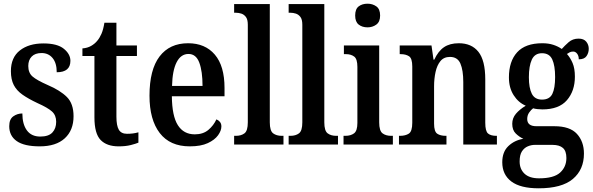

<svg xmlns="http://www.w3.org/2000/svg" viewBox="-20 -782 3211 1039"><path d="M195 10Q111 10 70.5 -18.5Q30 -47 30 -99Q30 -137 52 -152.5Q74 -168 101 -168Q101 -110 125.5 -76.5Q150 -43 198 -43Q243 -43 263.5 -65Q284 -87 284 -123Q284 -158 261.5 -178.5Q239 -199 183 -224Q134 -247 102 -269.5Q70 -292 54.5 -322Q39 -352 39 -397Q39 -471 87.5 -509Q136 -547 215 -547Q290 -547 325.5 -518Q361 -489 361 -453Q361 -391 287 -391Q287 -441 264.5 -468Q242 -495 205 -495Q170 -495 151.5 -476Q133 -457 133 -425Q133 -388 156 -368Q179 -348 238 -322Q306 -293 342 -257Q378 -221 378 -153Q378 -77 330.5 -33.5Q283 10 195 10Z M622 10Q558 10 524.5 -24.5Q491 -59 491 -147V-479H426V-520Q453 -522 473 -533.5Q493 -545 506 -561Q519 -576 529 -599Q539 -622 545 -659H610V-536H721V-479H610V-151Q610 -102 623 -80Q636 -58 667 -58Q685 -58 700 -60Q715 -62 729 -66V-10Q715 -4 687.5 3Q660 10 622 10Z M1007 10Q900 10 844.5 -62Q789 -134 789 -264Q789 -405 843.5 -476.5Q898 -548 998 -548Q1090 -548 1142.5 -486.5Q1195 -425 1195 -306V-261H910Q911 -154 942.5 -104.5Q974 -55 1034 -55Q1079 -55 1107.5 -79Q1136 -103 1151 -136Q1162 -132 1170 -122.5Q1178 -113 1178 -98Q1178 -75 1160 -50Q1142 -25 1104.5 -7.5Q1067 10 1007 10ZM1076 -317Q1076 -396 1058.5 -443Q1041 -490 1000 -490Q959 -490 936 -445.5Q913 -401 911 -317Z M1247 0V-47H1257Q1285 -47 1303 -60.5Q1321 -74 1321 -120V-648Q1321 -677 1310.5 -690.5Q1300 -704 1285.5 -708.5Q1271 -713 1257 -713H1247V-760H1440V-120Q1440 -74 1458 -60.5Q1476 -47 1504 -47H1514V0Z M1542 0V-47H1552Q1580 -47 1598 -60.5Q1616 -74 1616 -120V-648Q1616 -677 1605.5 -690.5Q1595 -704 1580.5 -708.5Q1566 -713 1552 -713H1542V-760H1735V-120Q1735 -74 1753 -60.5Q1771 -47 1799 -47H1809V0Z M1969 -634Q1940 -634 1921 -649Q1902 -664 1902 -698Q1902 -733 1921 -747.5Q1940 -762 1969 -762Q1996 -762 2016.5 -747.5Q2037 -733 2037 -698Q2037 -664 2016.5 -649Q1996 -634 1969 -634ZM1839 0V-47H1849Q1878 -47 1896 -60.5Q1914 -74 1914 -117V-420Q1914 -463 1896.5 -476Q1879 -489 1852 -489H1841V-536H2032V-120Q2032 -74 2050 -60.5Q2068 -47 2096 -47H2106V0Z M2139 0V-47H2145Q2174 -47 2192.5 -59Q2211 -71 2211 -118V-422Q2211 -466 2193.5 -477.5Q2176 -489 2148 -489H2143V-536H2315L2326 -459H2330Q2351 -505 2382.5 -526.5Q2414 -548 2463 -548Q2532 -548 2569 -501.5Q2606 -455 2606 -352V-118Q2606 -72 2621 -59.5Q2636 -47 2665 -47H2669V0H2487V-338Q2487 -402 2471.5 -438Q2456 -474 2415 -474Q2382 -474 2363.5 -451.5Q2345 -429 2337 -392.5Q2329 -356 2329 -315V-113Q2329 -70 2346 -58.5Q2363 -47 2392 -47H2396V0Z M2895 237Q2796 237 2747 200Q2698 163 2698 96Q2698 40 2731 8.5Q2764 -23 2812 -31Q2790 -41 2771 -59.5Q2752 -78 2752 -112Q2752 -143 2772 -166.5Q2792 -190 2825 -210Q2785 -227 2759.5 -267Q2734 -307 2734 -363Q2734 -450 2778.5 -499Q2823 -548 2915 -548Q2948 -548 2974 -539.5Q3000 -531 3020 -517Q3035 -534 3057 -553.5Q3079 -573 3111 -573Q3139 -573 3152.5 -556.5Q3166 -540 3166 -518Q3166 -496 3154 -478.5Q3142 -461 3112 -461Q3112 -480 3103 -491.5Q3094 -503 3082 -503Q3071 -503 3063 -499Q3055 -495 3048 -490Q3066 -470 3078.5 -441Q3091 -412 3091 -367Q3091 -290 3048 -240Q3005 -190 2915 -190Q2905 -190 2889.5 -191.5Q2874 -193 2865 -196Q2854 -188 2843.5 -173Q2833 -158 2833 -138Q2833 -99 2883 -99H2980Q3064 -99 3102 -57.5Q3140 -16 3140 49Q3140 136 3080 186.5Q3020 237 2895 237ZM2913 -243Q2954 -243 2969 -274Q2984 -305 2984 -365Q2984 -427 2968.5 -460.5Q2953 -494 2913 -494Q2874 -494 2858 -459.5Q2842 -425 2842 -364Q2842 -306 2858 -274.5Q2874 -243 2913 -243ZM2897 183Q2977 183 3011 152Q3045 121 3045 73Q3045 35 3026 18.5Q3007 2 2970 2H2874Q2855 2 2836 10Q2817 18 2804.5 37Q2792 56 2792 92Q2792 133 2818.5 158Q2845 183 2897 183Z"/></svg>

Font: Noto Serif Lao Condensed SemiBold
Style: Regular
Weight: 600
Width: 3
Designer: Monotype Design Team
Foundry: Monotype Imaging Inc.
Version: Version 2.003; ttfautohint (v1.8.4.7-5d5b)